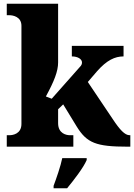

<svg xmlns="http://www.w3.org/2000/svg" viewBox="-20 -780 714 1021"><path d="M224 -267C268 -348 289 -401 289 -448V-760H16V-699H31C47 -699 94 -692 94 -643V-121C94 -68 48 -61 31 -61H16V0H370V-61H351C334 -61 289 -69 289 -125V-199L316 -225L388 -107C442 -20 490 0 659 0H673V-61H669C644 -61 617 -90 580 -146L447 -344L496 -401C548 -460 591 -480 637 -480V-536H362V-480C395 -480 416 -465 416 -448C416 -445 416 -438 410 -430L255 -255ZM265 221H337C373 177 423 113 441 71V61H311C303 102 279 171 265 208Z"/></svg>

Font: UArctic Serif Black
Style: Regular
Weight: 900
Designer: Customization by Puisto advertising & original work Monotype Design Team
Foundry: Monotype Imaging Inc.
Version: Version 2.004